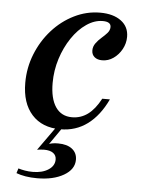

<svg xmlns="http://www.w3.org/2000/svg" viewBox="-48 -466 529 704"><g transform="rotate(5 216.5 -114.5)"><path d="M183.9 11.3Q116.9 11.3 79 -30.6Q41.1 -72.6 41.1 -147.6Q41.1 -203.2 61.3 -253.6Q81.5 -304 116.5 -343.1Q151.6 -382.3 197.2 -404.8Q242.7 -427.4 292.7 -427.4Q341.1 -427.4 369.8 -406Q398.4 -384.7 398.4 -347.6Q398.4 -323.4 386.7 -302Q375 -280.6 356 -267.3Q337.1 -254 314.5 -254Q296.8 -254 286.3 -262.9Q275.8 -271.8 275.8 -287.1Q275.8 -301.6 284.7 -313.7Q293.5 -325.8 305.2 -335.9Q316.9 -346 325.8 -356Q334.7 -366.1 334.7 -378.2Q334.7 -397.6 304.8 -397.6Q274.2 -397.6 244.8 -377.4Q215.3 -357.3 191.9 -322.6Q168.5 -287.9 154.8 -244.8Q141.1 -201.6 141.1 -155.6Q141.1 -98.4 162.1 -67.3Q183.1 -36.3 222.6 -36.3Q254.8 -36.3 280.6 -55.2Q306.5 -74.2 327.4 -113.7H355.6Q326.6 -52.4 283.5 -20.6Q240.3 11.3 183.9 11.3ZM114.5 197.6Q91.9 197.6 72.2 194.4Q52.4 191.1 37.9 185.5L43.5 167.7Q54 171 67.7 173.4Q81.5 175.8 96.8 175.8Q131.5 175.8 154 161.3Q176.6 146.8 176.6 123.4Q176.6 108.1 164.9 99.6Q153.2 91.1 131.5 91.1Q124.2 91.1 117.3 91.9Q110.5 92.7 105.6 93.5L171 1.6L193.5 2.4L147.6 68.5Q154 66.1 162.1 64.9Q170.2 63.7 180.6 63.7Q213.7 63.7 232.3 78.2Q250.8 92.7 250.8 117.7Q250.8 153.2 212.5 175.4Q174.2 197.6 114.5 197.6Z"/></g></svg>

Font: Playfair 5pt SemiExpanded Light SemiBold
Style: Italic
Weight: 600
Italic angle: -15.6°
Version: Version 2.001;gftools[0.9.30]